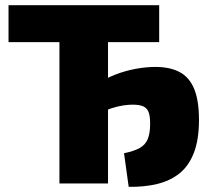

<svg xmlns="http://www.w3.org/2000/svg" viewBox="-20 -710 811 743"><path d="M478 13 460 -117Q499 -125 521 -137.5Q543 -150 552 -172.5Q561 -195 561 -231Q561 -262 554.5 -277.5Q548 -293 533 -299Q518 -305 493 -305Q478 -305 457 -302Q436 -299 411.5 -291Q387 -283 360 -268L356 -384Q387 -406 425.5 -421Q464 -436 504.5 -443.5Q545 -451 581 -451Q637 -451 674.5 -431.5Q712 -412 731 -367Q750 -322 750 -246Q750 -169 730 -118Q710 -67 674 -38.5Q638 -10 588 2Q538 14 478 13ZM210 0V-690H398V0ZM13 -547V-690H596V-547Z"/></svg>

Font: Exo 2 ExtraBold
Style: Regular
Weight: 800
Designer: Natanael Gama
Foundry: Natanael Gama
Version: Version 2.010